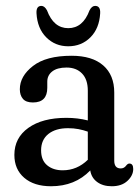

<svg xmlns="http://www.w3.org/2000/svg" viewBox="-20 -638 488 668"><path d="M30 -99Q30 -158.5 78.8 -193.2Q127.5 -228 211 -228Q250.5 -228 285.5 -219V-322.5Q285.5 -361.5 265.5 -382.2Q245.5 -403 211.5 -403Q179 -403 161.8 -389.5Q144.5 -376 144.5 -354V-332.5Q144.5 -281.5 94.5 -281.5Q70.5 -281.5 59.8 -294Q49 -306.5 49 -327.5Q49 -373 94.8 -408.5Q140.5 -444 229 -444Q300.5 -444 339 -410.5Q377.5 -377 377.5 -316V-79Q377.5 -52 400 -52Q412 -52 419 -62Q424.5 -69 430 -69Q443.5 -69 443.5 -50Q443.5 -27.5 423.5 -8.8Q403.5 10 369 10Q338 10 318 -4.8Q298 -19.5 294 -45Q241 10 157.5 10Q98.5 10 64.2 -19.5Q30 -49 30 -99ZM123 -115Q123 -80.5 144 -63Q165 -45.5 198 -45.5Q248 -45.5 285.5 -82V-180Q270 -185.5 253 -188.8Q236 -192 216.5 -192Q173.5 -192 148.2 -171.8Q123 -151.5 123 -115ZM217.5 -540Q268.5 -540 291.5 -602Q299.5 -617.5 311 -617.5Q330 -617.5 328.5 -591.5Q325.5 -539 294.5 -508Q263.5 -477 217.5 -477Q172 -477 141 -508Q110 -539 107 -591.5Q105.5 -617.5 124 -617.5Q135 -617.5 143.5 -602Q166.5 -540 217.5 -540Z"/></svg>

Font: Fraunces 144pt S100
Style: Regular
Weight: 400
Version: Version 1.000; ttfautohint (v1.8.3)